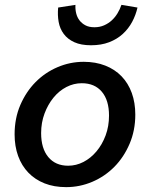

<svg xmlns="http://www.w3.org/2000/svg" viewBox="-20 -757 640 789"><path d="M252 12Q202 12 163 -3.5Q124 -19 96.5 -47.5Q69 -76 54.5 -116Q40 -156 40 -205Q40 -271 63.5 -325.5Q87 -380 126 -419.5Q165 -459 216.5 -481Q268 -503 324 -503Q373 -503 412.5 -487.5Q452 -472 479.5 -443.5Q507 -415 521.5 -375Q536 -335 536 -286Q536 -221 512.5 -166Q489 -111 450 -71.5Q411 -32 359.5 -10Q308 12 252 12ZM260 -76Q293 -76 323 -91.5Q353 -107 376.5 -135Q400 -163 414 -200.5Q428 -238 428 -282Q428 -345 398.5 -380Q369 -415 316 -415Q283 -415 253 -399.5Q223 -384 200 -356Q177 -328 163 -290.5Q149 -253 149 -210Q149 -147 178.5 -111.5Q208 -76 260 -76ZM354 -571Q313 -571 285.5 -583.5Q258 -596 242 -617.5Q226 -639 221 -667Q216 -695 219 -726L290 -737Q289 -719 293 -702.5Q297 -686 306.5 -673.5Q316 -661 331 -653Q346 -645 368 -645Q390 -645 408 -653Q426 -661 439.5 -673.5Q453 -686 463 -702.5Q473 -719 479 -737L545 -726Q538 -695 523 -667Q508 -639 484.5 -617.5Q461 -596 428.5 -583.5Q396 -571 354 -571Z"/></svg>

Font: Source Code Pro Semibold
Style: Italic
Weight: 600
Italic angle: -11°
Monospace: yes
Designer: Paul D. Hunt, Teo Tuominen
Foundry: Adobe Systems Incorporated
Version: Version 1.050;PS 1.000;hotconv 16.6.51;makeotf.lib2.5.65220